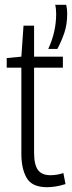

<svg xmlns="http://www.w3.org/2000/svg" viewBox="-20 -770 300 800"><path d="M176 10Q114 10 91.5 -28Q69 -66 69 -130V-488H8V-528L69 -534L78 -663H122V-534H242V-488H122V-134Q122 -84 138 -62Q154 -40 190 -40Q218 -40 244 -49L253 -3Q231 4 211.5 7Q192 10 176 10ZM181 -566Q214 -637 214 -712Q214 -734 210 -750H256Q258 -741 259 -732Q260 -723 260 -714Q260 -669 248.5 -634.5Q237 -600 219 -566Z"/></svg>

Font: Georama Condensed Light
Style: Regular
Weight: 300
Width: 3
Designer: Jean-Baptiste Levee
Foundry: Production Type
Version: Version 1.000